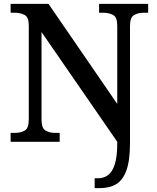

<svg xmlns="http://www.w3.org/2000/svg" viewBox="-20 -734 811 994"><path d="M470 240V189H487Q517 189 539.5 172.5Q562 156 574.5 116Q587 76 587 9V0L195 -568V-115Q195 -70 216 -58Q237 -46 266 -46H289V0H35V-46H57Q87 -46 108 -58Q129 -70 129 -115V-603Q129 -645 107.5 -656.5Q86 -668 57 -668H35V-714H231L587 -196V-603Q587 -645 565.5 -656.5Q544 -668 515 -668H493V-714H747V-668H724Q695 -668 674 -656Q653 -644 653 -599V8Q653 97 634.5 148Q616 199 581.5 219.5Q547 240 496 240Z"/></svg>

Font: Noto Nastaliq Urdu Medium
Style: Regular
Weight: 500
Designer: Monotype Design Team (Patrick Giasson: type design, Kamal Mansour: OpenType code, Glenda Bellarosa). Updated by Simon Co
Foundry: Monotype Imaging Inc., Simon Cozens
Version: Version 3.007